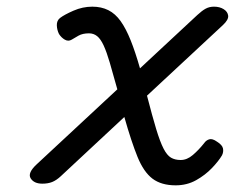

<svg xmlns="http://www.w3.org/2000/svg" viewBox="-20 -539 705 576"><path d="M507 17Q464 17 437.5 -3Q411 -23 392.5 -68.5Q374 -114 353 -188L162 -10Q149 2 136.5 7Q124 12 107 12Q82 12 72 -4Q62 -20 90 -46L332 -271Q319 -318 309.5 -350.5Q300 -383 291 -402.5Q282 -422 271.5 -430.5Q261 -439 247 -439Q228 -439 215.5 -432Q203 -425 195 -420Q185 -414 174.5 -420Q164 -426 157 -437Q151 -449 150.5 -463Q150 -477 160 -485Q173 -495 200.5 -507Q228 -519 257 -519Q284 -519 305 -508.5Q326 -498 342 -475.5Q358 -453 372 -418Q386 -383 400 -334L572 -494Q586 -507 597 -513Q608 -519 622 -519Q639 -519 651 -511.5Q663 -504 664.5 -492Q666 -480 649 -464L421 -252Q437 -190 448.5 -152Q460 -114 470.5 -93.5Q481 -73 493 -66Q505 -59 522 -59Q541 -59 558.5 -74Q576 -89 592 -109Q598 -118 607.5 -121Q617 -124 631 -114Q647 -104 649 -93.5Q651 -83 646 -73Q636 -56 616 -35Q596 -14 568.5 1.5Q541 17 507 17Z"/></svg>

Font: Playwrite SK
Style: Regular
Weight: 400
Designer: Veronika Burian, José Scaglione
Foundry: TypeTogether
Version: Version 1.002